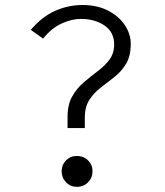

<svg xmlns="http://www.w3.org/2000/svg" viewBox="-20 -716 640 746"><path d="M300.5 -696.5Q357.5 -696.5 399.8 -674.8Q442 -653 465 -618.5Q488 -584 488 -546Q488 -498.5 470 -468.5Q452 -438.5 425.5 -417.5Q399 -396.5 372.2 -376.2Q345.5 -356 327.5 -328.5Q309.5 -301 309.5 -257.5V-218.5H242.5V-262.5Q242.5 -310 260.8 -341.8Q279 -373.5 306 -396.5Q333 -419.5 360 -439.8Q387 -460 405.2 -484.2Q423.5 -508.5 423.5 -543.5Q423.5 -591 386.2 -616.8Q349 -642.5 294 -642.5Q258 -642.5 219 -624.5Q180 -606.5 147.5 -566L99.5 -600Q143.5 -651.5 194.5 -674Q245.5 -696.5 300.5 -696.5ZM278.5 -110Q305 -110 322.2 -92.8Q339.5 -75.5 339.5 -51Q339.5 -25.5 322.2 -7.8Q305 10 278.5 10Q253.5 10 236.5 -7.8Q219.5 -25.5 219.5 -51Q219.5 -75.5 236.5 -92.8Q253.5 -110 278.5 -110Z"/></svg>

Font: Fira Code Light Light
Style: Regular
Weight: 300
Monospace: yes
Version: Version 5.002